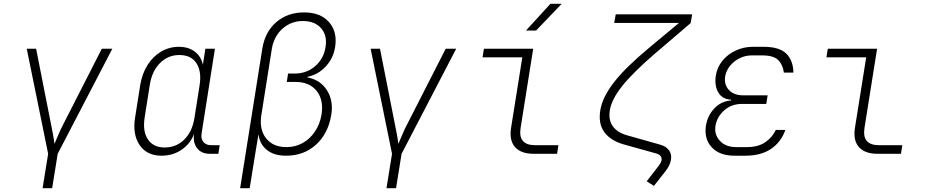

<svg xmlns="http://www.w3.org/2000/svg" viewBox="-20 -805 4840 1005"><path d="M203 180 232 0 120 -550H169L248 -150Q252 -130 257 -104Q262 -78 265 -52Q277 -78 287.5 -104Q298 -130 309 -150L513 -550H568L282 0L253 180Z M825 10Q749 10 711 -45.5Q673 -101 687 -189L714 -360Q724 -420 752.5 -465Q781 -510 823.5 -535Q866 -560 916 -560Q967 -560 1000 -534.5Q1033 -509 1042 -466L1055 -550H1105L1035 -105Q1031 -78 1045 -61.5Q1059 -45 1085 -45H1130L1123 0H1078Q1034 0 1011.5 -29.5Q989 -59 996 -105Q977 -53 931 -21.5Q885 10 825 10ZM842 -33Q903 -33 945 -75Q987 -117 998 -189L1025 -360Q1036 -432 1008 -474.5Q980 -517 919 -517Q859 -517 817 -474.5Q775 -432 764 -360L737 -189Q726 -117 754.5 -75Q783 -33 842 -33Z M1237 180 1353 -550Q1367 -638 1426 -689Q1485 -740 1572 -740Q1657 -740 1702 -689.5Q1747 -639 1734 -558Q1725 -500 1685 -457Q1645 -414 1590 -403L1589 -400Q1657 -387 1691.5 -332.5Q1726 -278 1714 -204Q1698 -106 1634.5 -48Q1571 10 1477 10Q1414 10 1376.5 -20.5Q1339 -51 1333 -103L1316 0L1287 180ZM1479 -35Q1526 -35 1564.5 -56.5Q1603 -78 1629 -117Q1655 -156 1663 -206Q1675 -282 1637.5 -329Q1600 -376 1528 -376H1481L1488 -420H1522Q1585 -420 1629.5 -458.5Q1674 -497 1684 -558Q1694 -619 1661 -657Q1628 -695 1565 -695Q1504 -695 1459 -655Q1414 -615 1403 -550L1348 -203Q1336 -128 1372.5 -81.5Q1409 -35 1479 -35Z M2003 180 2032 0 1920 -550H1969L2048 -150Q2052 -130 2057 -104Q2062 -78 2065 -52Q2077 -78 2087.5 -104Q2098 -130 2109 -150L2313 -550H2368L2082 0L2053 180Z M2774 0Q2707 0 2676 -35Q2645 -70 2655 -135L2714 -505H2506L2513 -550H2771L2705 -135Q2691 -45 2781 -45H2903L2896 0ZM2733 -645 2861 -785H2920L2786 -645Z M3403 168 3365 144 3427 64Q3440 47 3443 33Q3446 7 3414 -2L3245 -49Q3176 -69 3143.5 -113Q3111 -157 3122 -227Q3133 -296 3193.5 -374Q3254 -452 3378 -555L3534 -685H3195L3203 -730H3603L3595 -684L3410 -526Q3294 -426 3237.5 -355.5Q3181 -285 3172 -227Q3164 -176 3188.5 -143Q3213 -110 3265 -96L3435 -48Q3468 -39 3482.5 -17.5Q3497 4 3492 31Q3488 59 3465 89Z M3881 10H3825Q3746 10 3705.5 -34Q3665 -78 3675 -146Q3683 -199 3718.5 -237Q3754 -275 3806 -279L3807 -283Q3760 -286 3739.5 -321.5Q3719 -357 3727 -410Q3734 -453 3761 -486.5Q3788 -520 3830 -540Q3872 -560 3921 -560H3977Q4060 -560 4096 -524Q4132 -488 4133 -425H4083Q4078 -466 4053.5 -490.5Q4029 -515 3970 -515H3914Q3881 -515 3851 -500Q3821 -485 3801 -460Q3781 -435 3776 -406Q3769 -363 3795 -334.5Q3821 -306 3870 -306H3998L3991 -261H3863Q3809 -261 3771 -227.5Q3733 -194 3725 -146Q3718 -100 3748.5 -67.5Q3779 -35 3833 -35H3889Q3948 -35 3985 -60Q4022 -85 4041 -125H4091Q4069 -62 4016.5 -26Q3964 10 3881 10Z M4574 0Q4507 0 4476 -35Q4445 -70 4455 -135L4514 -505H4306L4313 -550H4571L4505 -135Q4491 -45 4581 -45H4703L4696 0Z"/></svg>

Font: JetBrains Mono Thin
Style: Italic
Weight: 100
Italic angle: -9°
Monospace: yes
Designer: Philipp Nurullin, Konstantin Bulenkov
Foundry: JetBrains
Version: Version 2.305; ttfautohint (v1.8.4.7-5d5b)